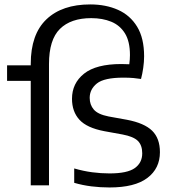

<svg xmlns="http://www.w3.org/2000/svg" viewBox="-20 -838 782 868"><path d="M12 -472.5V-542.5H119V-549Q119 -683 189.8 -750.5Q260.5 -818 388 -818Q458.5 -818 513.5 -793.5Q568.5 -769 600 -717.2Q631.5 -665.5 631.5 -583.5Q631.5 -558.5 627.5 -530.8Q623.5 -503 617.5 -481Q602.5 -483.5 583.8 -485.2Q565 -487 538.5 -487Q451 -487 418.2 -460.8Q385.5 -434.5 385.5 -395.5Q385.5 -364.5 404 -342.8Q422.5 -321 471 -311.5L554 -296.5Q632.5 -281.5 667.8 -247Q703 -212.5 703 -150Q703 -76.5 646.2 -33.5Q589.5 9.5 475 9.5Q433.5 9.5 393.2 4.5Q353 -0.5 315.5 -11.5V-76.5Q357 -64.5 396.8 -59.2Q436.5 -54 475.5 -54Q555.5 -54 589.2 -78Q623 -102 623 -145Q623 -181 603.5 -200.8Q584 -220.5 534 -230L451.5 -245Q372.5 -260 339 -296.8Q305.5 -333.5 305.5 -391.5Q305.5 -461.5 360 -505Q414.5 -548.5 528.5 -548.5Q545.5 -548.5 564.5 -547.5Q567.5 -569.5 567.5 -589Q567.5 -650.5 545 -687Q522.5 -723.5 483 -739.8Q443.5 -756 392.5 -756Q300 -756 250.8 -707.2Q201.5 -658.5 201.5 -548.5V0H119V-472.5Z"/></svg>

Font: Encode Sans SmExp
Style: Regular
Weight: 400
Width: 6
Designer: Multiple Designers
Foundry: Impallari Type
Version: Version 3.002; ttfautohint (v1.8.3) -l 8 -r 50 -G 200 -x 14 